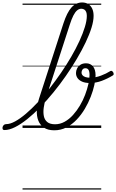

<svg xmlns="http://www.w3.org/2000/svg" viewBox="-183 -1039 943 1559"><path d="M-147 17Q-158 17 -161 9.5Q-164 2 -162 -7Q-160 -16 -152.5 -23.5Q-145 -31 -134 -31Q-101 -31 -60 -53.5Q-19 -76 27.5 -115.5Q74 -155 123 -207.5Q172 -260 220 -321.5Q268 -383 313 -448.5Q358 -514 396 -579.5Q434 -645 462 -706Q490 -767 506 -819.5Q522 -872 522 -910Q522 -921 530.5 -926.5Q539 -932 549.5 -932Q560 -932 568.5 -926.5Q577 -921 577 -910Q577 -869 560 -814Q543 -759 512.5 -695Q482 -631 441 -561.5Q400 -492 352 -423Q304 -354 251 -289Q198 -224 144.5 -169Q91 -114 38.5 -72Q-14 -30 -61 -6.5Q-108 17 -147 17ZM258 19Q206 19 174 -2.5Q142 -24 128 -60Q114 -96 116 -142Q118 -188 134 -238L332 -849Q361 -938 397.5 -978.5Q434 -1019 484 -1019Q513 -1019 534 -1005.5Q555 -992 566 -968Q577 -944 577 -910Q577 -897 568.5 -891Q560 -885 549.5 -885Q539 -885 530.5 -891Q522 -897 522 -910Q522 -929 517 -941.5Q512 -954 502 -961Q492 -968 477 -968Q459 -968 443 -954.5Q427 -941 412.5 -912.5Q398 -884 383 -837L189 -239Q177 -201 172 -164Q167 -127 173 -96.5Q179 -66 201 -48Q223 -30 264 -30Q305 -30 342 -50.5Q379 -71 410 -105.5Q441 -140 466 -182Q491 -224 508 -269Q525 -314 534.5 -356Q544 -398 544 -430Q544 -459 535.5 -472Q527 -485 511 -485Q495 -485 487 -474.5Q479 -464 479 -449Q479 -438 486.5 -428.5Q494 -419 510 -413.5Q526 -408 549 -408Q592 -408 636 -424.5Q680 -441 713 -462Q719 -466 725.5 -462.5Q732 -459 736 -452Q740 -445 740 -437.5Q740 -430 734 -427Q690 -400 643 -382.5Q596 -365 547 -365Q509 -365 484 -376Q459 -387 446.5 -405Q434 -423 434 -446Q434 -465 443 -483Q452 -501 470 -513Q488 -525 516 -525Q534 -525 548 -518.5Q562 -512 572 -500Q582 -488 587.5 -469.5Q593 -451 593 -426Q593 -394 583 -348.5Q573 -303 553.5 -253Q534 -203 505.5 -155Q477 -107 439.5 -67.5Q402 -28 356.5 -4.5Q311 19 258 19ZM0 490H639V500H0ZM0 -20H639V0H0ZM0 -505H639V-500H0ZM0 -1010H639V-1000H0Z"/></svg>

Font: Playwrite MX Guides
Style: Regular
Weight: 400
Designer: Veronika Burian, José Scaglione
Foundry: TypeTogether
Version: Version 1.003